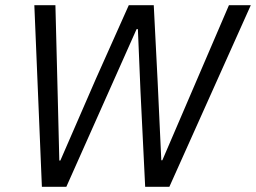

<svg xmlns="http://www.w3.org/2000/svg" viewBox="-20 -718 984 738"><path d="M112 -698H193L202 -344L208 -101H212L349 -416L475 -698H571L586 -403L600 -102H604L860 -698H944L631 0H538L520 -367L510 -606H505L235 0H141Z"/></svg>

Font: iA Writer Duo S
Style: Italic
Weight: 400
Italic angle: -9.5°
Designer: Mike Abbink, Paul van der Laan, Pieter van Rosmalen, Oliver Reichenstein
Foundry: Bold Monday and Information Architects Inc.
Version: Version 2.000